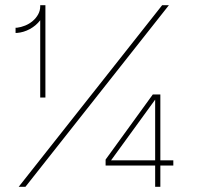

<svg xmlns="http://www.w3.org/2000/svg" viewBox="-20 -720 768 740"><path d="M135 -344H155V-700H135V-695Q135 -679 127 -664.5Q119 -650 106 -639Q93 -628 77 -621.5Q61 -615 45 -613H40V-593H45Q71 -595 95 -608Q119 -621 135 -642ZM52 0H78L631 -700H605ZM387 -82H578V0H598V-82H648V-102H598V-356H569L387 -105ZM408 -102 578 -336V-102Z"/></svg>

Font: Fixel Variable
Style: Regular
Weight: 100
Width: 3
Designer: AlfaBravo + MacPaw
Foundry: Kyrylo Tkachov, Marchela Mozhyna, Serhii Makarenko, Maria Weinstein, Zakhar Kryvoshyya
Version: Version 1.211